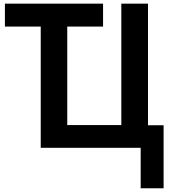

<svg xmlns="http://www.w3.org/2000/svg" viewBox="-20 -806 937 1047"><path d="M6.8 -661.1V-786.1H542V-661.1H346.7V-124H641.6V-786.1H787.1V-123H872.1V220.7H747.1V0H202.1V-661.1Z"/></svg>

Font: Gothic A1 ExtraBold
Style: Regular
Weight: 800
Designer: HanYang I&C Co.,Ltd.
Foundry: HanYang I&C Co.,Ltd.
Version: Version 2.50